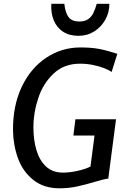

<svg xmlns="http://www.w3.org/2000/svg" viewBox="-20 -1012 701 1040"><path d="M302.5 8Q217.5 8 161 -37Q104.5 -81.5 78.2 -152.5Q52 -223.5 50.5 -304.5Q49 -436.5 96.5 -539Q144.5 -641.5 228.8 -698.2Q313 -755 416 -755Q444.5 -755 468 -753.2Q491.5 -751.5 513.8 -747.5Q536 -743.5 560.5 -737Q585 -730.5 615.5 -720.5L584.5 -622Q570.5 -632.5 543.8 -643Q517 -653.5 483.2 -660.2Q449.5 -667 413.5 -667Q327.5 -667 271 -614Q214 -561 187.5 -481.5Q161 -402 161 -321Q161 -254 177.5 -198.5Q194 -143 229.5 -110Q265 -77 321 -77Q354 -77 394.5 -85.2Q435 -93.5 470 -109.5L492 -278H377.5L388.5 -366H608.5L566.5 -44.5Q552.5 -43 536.8 -39Q521 -35 493 -27Q444.5 -12 397.8 -2Q351 8 302.5 8ZM405 -818Q355.5 -818 321.5 -840.2Q287.5 -862.5 271.2 -901.8Q255 -941 258 -991.5H328.5Q333.5 -943 351.5 -919.2Q369.5 -895.5 409 -895.5Q439 -895.5 457.2 -908Q475.5 -920.5 486 -942.2Q496.5 -964 504 -991.5H572.5Q572.5 -945 550.5 -905.5Q528.5 -866 490.8 -842Q453 -818 405 -818Z"/></svg>

Font: Koeln Type Sans
Style: Italic
Weight: 400
Italic angle: -7.5°
Designer: Eben Sorkin
Foundry: Eben Sorkin
Version: Version 2.001